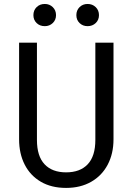

<svg xmlns="http://www.w3.org/2000/svg" viewBox="-20 -917 655 949"><path d="M541 -706.2V-228.7Q541 -157.4 512.3 -103.1Q483.6 -48.7 430.8 -18.5Q377.9 11.8 306.7 11.8Q233.8 11.8 181.8 -18.7Q129.7 -49.2 102.1 -103.3Q74.4 -157.4 74.4 -228.7V-706.2H162.6V-225.6Q162.6 -145.1 200.3 -105.1Q237.9 -65.1 306.7 -65.1Q375.9 -65.1 413.6 -105.1Q451.3 -145.1 451.3 -225.6V-706.2ZM201.5 -787.7Q176.9 -787.7 161 -803.1Q145.1 -818.5 145.1 -842.1Q145.1 -866.2 161 -881.8Q176.9 -897.4 201.5 -897.4Q224.6 -897.4 240.8 -881.8Q256.9 -866.2 256.9 -842.1Q256.9 -818.5 240.8 -803.1Q224.6 -787.7 201.5 -787.7ZM412.8 -787.7Q389.2 -787.7 373.3 -803.1Q357.4 -818.5 357.4 -842.1Q357.4 -866.2 373.3 -881.8Q389.2 -897.4 412.8 -897.4Q436.9 -897.4 453.1 -881.8Q469.2 -866.2 469.2 -842.1Q469.2 -818.5 453.1 -803.1Q436.9 -787.7 412.8 -787.7Z"/></svg>

Font: FiraCode Nerd Font Mono
Style: Regular
Weight: 400
Monospace: yes
Designer: Carrois Corporate, Edenspiekermann AG, Nikita Prokopov
Foundry: Carrois Corporate, Edenspiekermann AG, Nikita Prokopov
Version: Version 6.002;Nerd Fonts 3.4.0